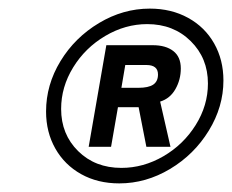

<svg xmlns="http://www.w3.org/2000/svg" viewBox="-20 -798 539 446"><path d="M87 -539Q87 -601 120.5 -656Q154 -711 210 -744.5Q266 -778 328 -778Q378 -778 417 -756.5Q456 -735 477.5 -697Q499 -659 499 -611Q499 -550 465 -494.5Q431 -439 375 -405.5Q319 -372 257 -372Q207 -372 168.5 -393.5Q130 -415 108.5 -453Q87 -491 87 -539ZM463 -604Q463 -663 423 -702.5Q383 -742 322 -742Q271 -742 224.5 -714.5Q178 -687 150 -641.5Q122 -596 122 -545Q122 -486 161.5 -447Q201 -408 262 -408Q313 -408 359.5 -435Q406 -462 434.5 -507.5Q463 -553 463 -604ZM186 -457 227 -693H335Q365 -693 382.5 -679.5Q400 -666 400 -639Q400 -613 387.5 -591Q375 -569 352 -562L376 -457H320L302 -549H254L238 -457ZM301 -594Q325 -594 336 -601.5Q347 -609 347 -625Q347 -647 320 -647H271L262 -594Z"/></svg>

Font: Open Sauce One ExtraBold Italic
Style: Regular
Weight: 800
Italic angle: -10°
Designer: Alfredo Marco Pradil
Foundry: Creative Sauce Fz LLC
Version: Version 1.477